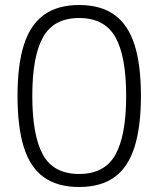

<svg xmlns="http://www.w3.org/2000/svg" viewBox="-20 -737 633 767"><path d="M296 10Q209 10 154.5 -29.5Q100 -69 75 -149.5Q50 -230 50 -354Q50 -478 75.5 -558Q101 -638 155.5 -677.5Q210 -717 296 -717Q383 -717 437.5 -677.5Q492 -638 517.5 -558Q543 -478 543 -354Q543 -231 517.5 -150Q492 -69 437.5 -29.5Q383 10 296 10ZM296 -42Q398 -42 441 -119Q484 -196 484 -354Q484 -512 441 -588.5Q398 -665 296 -665Q195 -665 152 -588.5Q109 -512 109 -354Q109 -196 151.5 -119Q194 -42 296 -42Z"/></svg>

Font: 42dot Sans Light Light
Style: Regular
Weight: 300
Version: Version 1.000